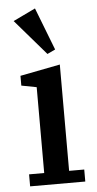

<svg xmlns="http://www.w3.org/2000/svg" viewBox="-56 -826 434 860"><g transform="rotate(-5 161.5 -396.0)"><path d="M44 -54H112V-440L44 -453V-497L224 -532V-54H292V0H44ZM35 -744 135 -792 209 -601 173 -584Z"/></g></svg>

Font: IBM Plex Serif Medium
Style: Regular
Weight: 500
Designer: Mike Abbink, Paul van der Laan, Pieter van Rosmalen
Foundry: Bold Monday
Version: Version 2.5